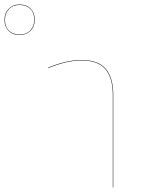

<svg xmlns="http://www.w3.org/2000/svg" viewBox="-180 -831 636 851"><path d="M322 -410V0H320V-410Q320 -485 287.5 -524Q255 -563 181 -563Q115 -563 34 -529L33 -531Q114 -565 181 -565Q256 -565 289 -525.5Q322 -486 322 -410ZM-26 -744Q-26 -714 -44.5 -695Q-63 -676 -93 -676Q-124 -676 -142 -694.5Q-160 -713 -160 -743Q-160 -773 -141.5 -792Q-123 -811 -93 -811Q-62 -811 -44 -792.5Q-26 -774 -26 -744ZM-158 -743Q-158 -713 -140.5 -695.5Q-123 -678 -93 -678Q-63 -678 -45.5 -696.5Q-28 -715 -28 -744Q-28 -774 -45.5 -791.5Q-63 -809 -93 -809Q-123 -809 -140.5 -790.5Q-158 -772 -158 -743Z"/></svg>

Font: FiraGO Two
Style: Regular
Weight: 100
Designer: bBox Type
Foundry: bBox Type GmbH
Version: Version 1.001